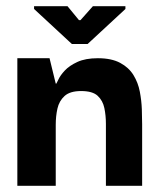

<svg xmlns="http://www.w3.org/2000/svg" viewBox="-20 -600 516 620"><path d="M36 0V-412H140L160 -330H162Q163 -331 169 -344Q175 -357 189.5 -372.5Q204 -388 230 -400Q256 -412 296 -412Q340 -412 368 -397Q396 -382 411 -357.5Q426 -333 431.5 -304Q437 -275 438 -247.5Q439 -220 439 -199V0H322V-200Q322 -227 317 -251Q312 -275 295.5 -290.5Q279 -306 242 -306Q206 -306 188.5 -290Q171 -274 165.5 -249.5Q160 -225 160 -197V0ZM212 -458 90 -571V-580H198L235 -535H240L280 -580H385V-571L263 -458Z"/></svg>

Font: Darker Grotesque Light ExtraBold
Style: Regular
Weight: 800
Version: Version 1.000;gftools[0.9.28]